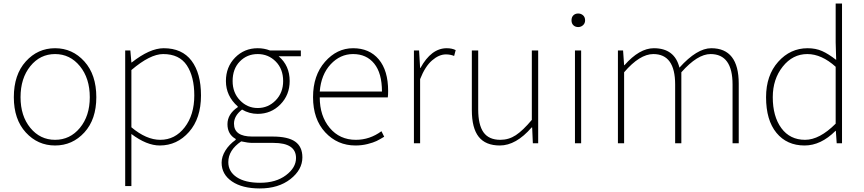

<svg xmlns="http://www.w3.org/2000/svg" viewBox="-20 -814 4909 1091"><path d="M58.6 -261.7Q58.6 -389.6 126.5 -464.8Q194.3 -540 293 -540Q391.6 -540 459.5 -464.8Q527.3 -389.6 527.3 -261.7Q527.3 -135.7 459.5 -61.5Q391.6 12.7 293 12.7Q194.3 12.7 126.5 -61.5Q58.6 -135.7 58.6 -261.7ZM490.2 -261.7Q490.2 -369.1 434.1 -438Q377.9 -506.8 293 -506.8Q208 -506.8 152.3 -438Q96.7 -369.1 96.7 -261.7Q96.7 -155.3 152.3 -87.4Q208 -19.5 293 -19.5Q377.9 -19.5 434.1 -87.4Q490.2 -155.3 490.2 -261.7Z M726.6 -416V-90.8Q811.5 -19.5 890.6 -19.5Q974.6 -19.5 1029.3 -90.3Q1084 -161.1 1084 -271.5Q1084 -378.9 1041.5 -442.9Q999 -506.8 907.2 -506.8Q833 -506.8 726.6 -416ZM691.4 243.2V-527.3H720.7L726.6 -459H728.5Q831.1 -540 910.2 -540Q1014.6 -540 1068.4 -468.8Q1122.1 -397.5 1122.1 -271.5Q1122.1 -141.6 1054.2 -64.5Q986.3 12.7 887.7 12.7Q813.5 12.7 726.6 -52.7V243.2Z M1456.1 256.8Q1356.4 256.8 1297.9 216.8Q1239.3 176.8 1239.3 110.4Q1239.3 76.2 1260.7 41.5Q1282.2 6.8 1319.3 -19.5V-24.4Q1272.5 -50.8 1272.5 -108.4Q1272.5 -166 1331.1 -205.1V-209Q1263.7 -268.6 1263.7 -353.5Q1263.7 -433.6 1315.9 -486.8Q1368.2 -540 1444.3 -540Q1481.4 -540 1513.7 -527.3H1689.5V-494.1H1563.5Q1626 -441.4 1626 -353.5Q1626 -274.4 1573.2 -220.7Q1520.5 -167 1444.3 -167Q1396.5 -167 1355.5 -191.4Q1309.6 -156.2 1309.6 -111.3Q1309.6 -38.1 1413.1 -38.1H1529.3Q1616.2 -38.1 1657.2 -9.3Q1698.2 19.5 1698.2 80.1Q1698.2 150.4 1630.4 203.6Q1562.5 256.8 1456.1 256.8ZM1444.3 -200.2Q1503.9 -200.2 1546.4 -243.7Q1588.9 -287.1 1588.9 -353.5Q1588.9 -421.9 1546.9 -464.4Q1504.9 -506.8 1444.3 -506.8Q1383.8 -506.8 1342.8 -464.8Q1301.8 -422.9 1301.8 -353.5Q1301.8 -287.1 1343.8 -243.7Q1385.7 -200.2 1444.3 -200.2ZM1458 224.6Q1547.9 224.6 1605 181.6Q1662.1 138.7 1662.1 84Q1662.1 -2 1534.2 -2H1415Q1388.7 -2 1350.6 -10.7Q1277.3 39.1 1277.3 107.4Q1277.3 161.1 1325.2 192.9Q1373 224.6 1458 224.6Z M2000 12.7Q1897.5 12.7 1828.1 -62Q1758.8 -136.7 1758.8 -261.7Q1758.8 -385.7 1826.7 -462.9Q1894.5 -540 1986.3 -540Q2079.1 -540 2132.3 -476.6Q2185.5 -413.1 2185.5 -296.9Q2185.5 -273.4 2183.6 -260.7H1796.9Q1796.9 -155.3 1853.5 -87.4Q1910.2 -19.5 2002 -19.5Q2081.1 -19.5 2147.5 -68.4L2163.1 -37.1Q2137.7 -21.5 2119.6 -12.7Q2101.6 -3.9 2068.8 4.4Q2036.1 12.7 2000 12.7ZM1796.9 -293.9H2150.4Q2150.4 -398.4 2106.4 -452.6Q2062.5 -506.8 1986.3 -506.8Q1913.1 -506.8 1858.9 -448.7Q1804.7 -390.6 1796.9 -293.9Z M2332 0V-527.3H2361.3L2367.2 -427.7H2369.1Q2430.7 -540 2518.6 -540Q2547.9 -540 2569.3 -529.3L2560.5 -496.1Q2539.1 -504.9 2513.7 -504.9Q2474.6 -504.9 2435.1 -470.7Q2395.5 -436.5 2367.2 -364.3V0Z M2820.3 12.7Q2739.3 12.7 2700.2 -36.6Q2661.1 -85.9 2661.1 -188.5V-527.3H2697.3V-192.4Q2697.3 -104.5 2727.5 -62Q2757.8 -19.5 2823.2 -19.5Q2871.1 -19.5 2911.1 -45.9Q2951.2 -72.3 3002 -132.8V-527.3H3038.1V0H3007.8L3003.9 -89.8H3001Q2912.1 12.7 2820.3 12.7Z M3247.1 0V-527.3H3282.2V0ZM3265.6 -660.2Q3249 -660.2 3238.3 -670.4Q3227.5 -680.7 3227.5 -698.2Q3227.5 -716.8 3238.3 -727.1Q3249 -737.3 3265.6 -737.3Q3281.2 -737.3 3293 -727.1Q3304.7 -716.8 3304.7 -698.2Q3304.7 -681.6 3293 -670.9Q3281.2 -660.2 3265.6 -660.2Z M3491.2 0V-527.3H3520.5L3526.4 -443.4H3528.3Q3613.3 -540 3695.3 -540Q3813.5 -540 3840.8 -429.7Q3940.4 -540 4021.5 -540Q4177.7 -540 4177.7 -338.9V0H4142.6V-334Q4142.6 -506.8 4017.6 -506.8Q3943.4 -506.8 3851.6 -403.3V0H3816.4V-334Q3816.4 -506.8 3692.4 -506.8Q3615.2 -506.8 3526.4 -403.3V0Z M4551.8 12.7Q4451.2 12.7 4392.1 -59.1Q4333 -130.9 4333 -261.7Q4333 -385.7 4401.9 -462.9Q4470.7 -540 4569.3 -540Q4615.2 -540 4651.4 -523.9Q4687.5 -507.8 4731.4 -473.6L4728.5 -573.2V-793.9H4764.6V0H4734.4L4729.5 -70.3H4727.5Q4644.5 12.7 4551.8 12.7ZM4554.7 -19.5Q4636.7 -19.5 4728.5 -111.3V-434.6Q4648.4 -506.8 4567.4 -506.8Q4484.4 -506.8 4427.7 -435.5Q4371.1 -364.3 4371.1 -261.7Q4371.1 -152.3 4419.9 -85.9Q4468.8 -19.5 4554.7 -19.5Z"/></svg>

Font: Gen Shin Gothic ExtraLight
Style: Regular
Weight: 100
Designer: [Source Han Sans]
Ryoko NISHIZUKA  (kana & ideographs); Paul D. Hunt (Latin, Greek & Cyrillic); Wenlong ZHANG  (bopomofo
Version: Version 1.002.20150607